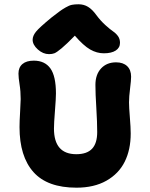

<svg xmlns="http://www.w3.org/2000/svg" viewBox="-20 -912 697 893"><path d="M208 -660.2Q180.2 -660.2 156 -681.9Q131.8 -703.6 131.8 -727.1Q131.8 -745.1 147.2 -764.4Q162.6 -783.7 220.2 -831.1Q249 -853 258.8 -860.4Q268.6 -867.7 285.4 -877.4Q302.2 -887.2 314.7 -889.6Q327.1 -892.1 345.2 -892.1Q370.1 -892.1 389.6 -880.1Q409.2 -868.2 428.2 -841.8Q447.8 -815.4 470.2 -795.2Q492.7 -774.9 506.1 -765.9Q519.5 -756.8 528.8 -743.9Q538.1 -731 538.1 -712.9Q538.1 -689.9 518.3 -677Q498.5 -664.1 462.9 -664.1Q430.2 -664.1 399.2 -681.9Q368.2 -699.7 328.1 -746.1Q289.1 -706.1 266.4 -687.3Q243.7 -668.5 233.2 -664.3Q222.7 -660.2 208 -660.2ZM335.9 -39.1Q200.2 -39.1 135.5 -111.8Q70.8 -184.6 70.8 -320.8Q70.8 -346.7 73.5 -391.6Q76.2 -436.5 76.2 -451.2Q76.2 -487.8 71 -519.5Q65.9 -551.3 65.9 -569.8Q65.9 -598.6 84.5 -614.3Q103 -629.9 137.2 -629.9Q188.5 -629.9 214.4 -593.8Q240.2 -557.6 240.2 -477.1Q240.2 -454.1 235.6 -396.5Q231 -338.9 231 -314Q231 -194.8 335 -194.8Q384.3 -194.8 408.2 -220.2Q432.1 -245.6 432.1 -297.9Q432.1 -342.8 428 -409.7Q423.8 -476.6 423.8 -517.1Q423.8 -565.4 450.2 -593.8Q476.6 -622.1 520 -622.1Q552.7 -622.1 571.3 -604.5Q589.8 -586.9 589.8 -555.2Q589.8 -539.1 585 -500.5Q580.1 -461.9 580.1 -436Q580.1 -413.6 584 -366Q587.9 -318.4 587.9 -291Q587.9 -215.8 560.1 -159.9Q532.2 -104 474.9 -71.5Q417.5 -39.1 335.9 -39.1Z"/></svg>

Font: Shantell Sans Irregular
Style: Bold
Weight: 700
Designer: Stephen Nixon, Anya Danilova, Shantell Martin
Foundry: Arrow Type
Version: Version 1.006;[9816181b4]